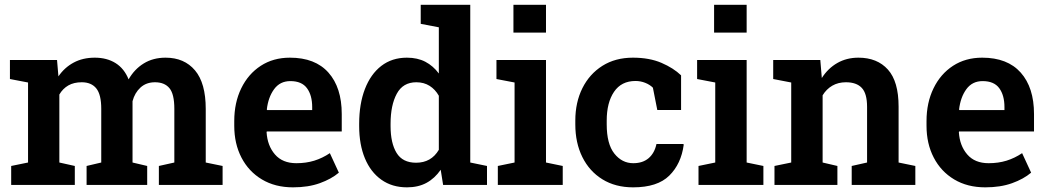

<svg xmlns="http://www.w3.org/2000/svg" viewBox="-20 -782 4429 812"><path d="M27.3 0V-80.1L98.6 -94.7V-433.1L22 -447.8V-528.3H221.2L227.1 -459Q252.9 -496.6 291.5 -517.3Q330.1 -538.1 380.9 -538.1Q432.1 -538.1 468.8 -515.1Q505.4 -492.2 523.9 -446.3Q548.3 -489.3 587.9 -513.7Q627.4 -538.1 680.2 -538.1Q759.3 -538.1 804.7 -484.4Q850.1 -430.7 850.1 -321.3V-94.7L921.4 -80.1V0H651.9V-80.1L717.3 -94.7V-321.8Q717.3 -384.3 696.5 -409.2Q675.8 -434.1 635.3 -434.1Q598.6 -434.1 574.2 -411.9Q549.8 -389.6 540.5 -354V-94.7L602.5 -80.1V0H346.2V-80.1L408.2 -94.7V-321.8Q408.2 -382.3 387.2 -408.2Q366.2 -434.1 325.7 -434.1Q292.5 -434.1 269 -420.7Q245.6 -407.2 231 -382.3V-94.7L296.4 -80.1V0Z M1219.2 10.3Q1143.6 10.3 1087.6 -23.2Q1031.7 -56.6 1001.2 -115.5Q970.7 -174.3 970.7 -250V-270Q970.7 -347.7 1000.2 -408.4Q1029.8 -469.2 1082.8 -503.7Q1135.7 -538.1 1206.1 -538.1Q1313 -538.1 1369.1 -474.9Q1425.3 -411.6 1425.3 -299.8V-226.1H1108.4L1107.4 -223.1Q1110.8 -166 1142.8 -128.9Q1174.8 -91.8 1233.4 -91.8Q1274.4 -91.8 1309.1 -102.5Q1343.8 -113.3 1375 -134.3L1413.1 -51.8Q1381.3 -24.9 1332.5 -7.3Q1283.7 10.3 1219.2 10.3ZM1109.9 -316.4H1300.3V-329.1Q1300.3 -378.9 1278.3 -408.9Q1256.3 -439 1208 -439Q1164.1 -439 1139.2 -404.8Q1114.3 -370.6 1108.4 -318.8Z M1701.2 10.3Q1638.2 10.3 1592.8 -22Q1547.4 -54.2 1523.2 -112.5Q1499 -170.9 1499 -248.5V-258.8Q1499 -342.3 1523.2 -405.3Q1547.4 -468.3 1592.5 -503.2Q1637.7 -538.1 1700.7 -538.1Q1745.6 -538.1 1778.8 -520.8Q1812 -503.4 1835.9 -471.2V-666.5L1759.3 -681.2V-761.7H1968.8V-94.7L2039.6 -80.1V0H1854L1843.8 -64Q1818.4 -27.3 1783.4 -8.5Q1748.5 10.3 1701.2 10.3ZM1739.7 -93.8Q1803.7 -93.8 1835.9 -148.4V-377Q1820.8 -403.8 1796.9 -418.9Q1772.9 -434.1 1740.7 -434.1Q1684.1 -434.1 1658 -385.5Q1631.8 -336.9 1631.8 -258.8V-248.5Q1631.8 -176.8 1657.2 -135.3Q1682.6 -93.8 1739.7 -93.8Z M2085.4 0V-80.1L2156.2 -94.7V-433.1L2079.6 -447.8V-528.3H2289.1V-94.7L2359.9 -80.1V0ZM2151.4 -644V-761.7H2289.1V-644Z M2657.7 10.3Q2582.5 10.3 2527.6 -23.7Q2472.7 -57.6 2442.9 -117.7Q2413.1 -177.7 2413.1 -255.9V-272Q2413.1 -349.1 2443.1 -409.2Q2473.1 -469.2 2527.8 -503.7Q2582.5 -538.1 2656.7 -538.1Q2726.6 -538.1 2777.6 -516.1Q2828.6 -494.1 2860.4 -463.4V-316.9H2759.8L2741.2 -411.1Q2728.5 -423.8 2709 -431.6Q2689.5 -439.5 2667.5 -439.5Q2607.9 -439.5 2576.9 -393.8Q2545.9 -348.1 2545.9 -272V-255.9Q2545.9 -173.3 2578.1 -132.6Q2610.4 -91.8 2658.2 -91.8Q2698.2 -91.8 2723.1 -113Q2748 -134.3 2756.3 -172.9H2870.1L2871.6 -169.9Q2860.8 -88.9 2810.5 -39.3Q2760.3 10.3 2657.7 10.3Z M2934.1 0V-80.1L3004.9 -94.7V-433.1L2928.2 -447.8V-528.3H3137.7V-94.7L3208.5 -80.1V0ZM3000 -644V-761.7H3137.7V-644Z M3255.4 0V-80.1L3326.2 -94.7V-433.1L3250 -447.8V-528.3H3449.2L3455.6 -452.1Q3481.9 -493.2 3521.2 -515.6Q3560.5 -538.1 3610.4 -538.1Q3689.9 -538.1 3735.1 -487.8Q3780.3 -437.5 3780.3 -331.1V-94.7L3851.1 -80.1V0H3582V-80.1L3647 -94.7V-330.1Q3647 -386.7 3624.5 -410.4Q3602.1 -434.1 3557.6 -434.1Q3524.9 -434.1 3500 -419.7Q3475.1 -405.3 3459 -378.9V-94.7L3521.5 -80.1V0Z M4147 10.3Q4071.3 10.3 4015.4 -23.2Q3959.5 -56.6 3929 -115.5Q3898.4 -174.3 3898.4 -250V-270Q3898.4 -347.7 3928 -408.4Q3957.5 -469.2 4010.5 -503.7Q4063.5 -538.1 4133.8 -538.1Q4240.7 -538.1 4296.9 -474.9Q4353 -411.6 4353 -299.8V-226.1H4036.1L4035.2 -223.1Q4038.6 -166 4070.6 -128.9Q4102.5 -91.8 4161.1 -91.8Q4202.1 -91.8 4236.8 -102.5Q4271.5 -113.3 4302.7 -134.3L4340.8 -51.8Q4309.1 -24.9 4260.3 -7.3Q4211.4 10.3 4147 10.3ZM4037.6 -316.4H4228V-329.1Q4228 -378.9 4206.1 -408.9Q4184.1 -439 4135.7 -439Q4091.8 -439 4066.9 -404.8Q4042 -370.6 4036.1 -318.8Z"/></svg>

Font: Roboto Slab SemiBold
Style: Regular
Weight: 600
Designer: Google
Version: Version 2.001; ttfautohint (v1.8.3)